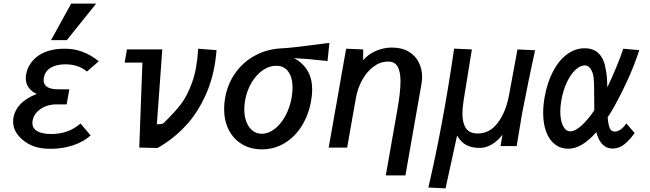

<svg xmlns="http://www.w3.org/2000/svg" viewBox="-20 -827 3640 1076"><path d="M108.5 -42Q53.5 -87 53.5 -145.5Q53.5 -158.5 55.5 -169Q63.5 -212 96.2 -245.2Q129 -278.5 186 -300.5Q156.5 -314 140.5 -336.2Q124.5 -358.5 124.5 -389Q124.5 -399 127 -413Q133 -445 151.8 -472Q170.5 -499 199.5 -518Q255 -554 341.5 -554Q372.5 -554 395 -549.8Q417.5 -545.5 439 -538Q487.5 -521 533.5 -483.5L467 -426Q419.5 -466.5 346 -466.5Q295.5 -466.5 263.2 -446.8Q231 -427 225.5 -389Q224.5 -382 224.5 -378.5Q224.5 -352 245.5 -339.2Q266.5 -326.5 308.5 -326.5H368.5L353.5 -242H294.5Q263 -242 234.2 -230.5Q205.5 -219 186.2 -198Q167 -177 162.5 -150Q161.5 -142 161.5 -138Q161.5 -107.5 189.2 -91.8Q217 -76 267.5 -76Q365 -76 431 -135L488 -68Q447 -31.5 388 -12.2Q329 7 263.5 7Q213.5 7 176.5 -4.8Q139.5 -16.5 108.5 -42ZM266 -602 379 -807H519L354.5 -602Z M778 -476H678.5L691.5 -550H889.5L859 -130Q866.5 -130 879.2 -131.8Q892 -133.5 895.5 -136Q954.5 -192.5 992 -240.8Q1029.5 -289 1057 -366Q1084.5 -443 1090.5 -554L1193.5 -546Q1183 -409 1135.5 -301.2Q1088 -193.5 1017.8 -119.2Q947.5 -45 862.5 2.5L760.5 0Z M1236 -216.5Q1236 -249 1241.5 -278Q1255.5 -357.5 1299.5 -419Q1343.5 -480.5 1410 -516.2Q1476.5 -552 1556.5 -556Q1592.5 -557.5 1652.5 -564.8Q1712.5 -572 1797 -583Q1800.5 -583.5 1826 -586.5L1815.5 -485Q1703.5 -497.5 1627.5 -501.5Q1729.5 -446.5 1729.5 -325.5Q1729.5 -296.5 1723.5 -262Q1710 -184 1671.8 -122.2Q1633.5 -60.5 1575.5 -25.2Q1517.5 10 1448 10Q1384 10 1336 -19Q1288 -48 1262 -99.2Q1236 -150.5 1236 -216.5ZM1614.5 -281Q1619.5 -309 1619.5 -335.5Q1619.5 -392.5 1595.8 -425.5Q1572 -458.5 1528.5 -458.5Q1488.5 -458.5 1451.8 -432.8Q1415 -407 1389 -362.5Q1363 -318 1353.5 -264Q1349 -238.5 1349 -215Q1349 -175 1361 -143.8Q1373 -112.5 1395.2 -95Q1417.5 -77.5 1446.5 -77.5Q1484.5 -77.5 1519.2 -104.2Q1554 -131 1579.2 -177.5Q1604.5 -224 1614.5 -281Z M2224.5 -370.5Q2224.5 -426.5 2208 -454.2Q2191.5 -482 2155.5 -482Q2111.5 -482 2073.5 -453.8Q2035.5 -425.5 2009.8 -378.8Q1984 -332 1974.5 -278L1925.5 0H1822L1849.5 -155L1854.5 -184.5L1871 -276Q1881.5 -338 1892.5 -400Q1903.5 -462 1913 -516Q1917.5 -539 1920 -554L2015.5 -550L2015 -489.5Q2044 -523.5 2087.2 -542Q2130.5 -560.5 2176 -560.5Q2231.5 -560.5 2269.5 -538.2Q2307.5 -516 2326.5 -478.5Q2345.5 -441 2345.5 -396Q2345.5 -375.5 2342 -356.5L2252 156H2142L2206.5 -210Q2224.5 -311 2224.5 -370.5Z M2525 -554.5 2624.5 -550 2578.5 -266.5Q2571.5 -223.5 2571.5 -190.5Q2571.5 -137 2591.5 -108Q2611.5 -79 2657.5 -79Q2724.5 -79 2769 -137.8Q2813.5 -196.5 2831.5 -287.5L2880 -550L2979 -545.5Q2964 -479.5 2940 -362.5Q2916 -245.5 2906 -192L2875.5 -8.5H2785L2796 -72.5Q2771.5 -39 2737.8 -18.5Q2704 2 2670.5 2Q2624 2 2593.8 -14Q2563.5 -30 2541.5 -67L2477 228.5L2380.5 224Q2463 -128.5 2525 -554.5Z M3024 -194.5Q3024 -236.5 3032 -281.5Q3046.5 -365 3079.5 -427.2Q3112.5 -489.5 3158.2 -523Q3204 -556.5 3256 -556.5Q3308.5 -556.5 3337.8 -525Q3367 -493.5 3375 -436Q3382.5 -402.5 3383.5 -337.5Q3409 -390 3434.5 -452Q3460 -514 3473 -554L3562.5 -546Q3536 -462 3493 -369.5Q3450 -277 3406 -201.5L3385.5 -170Q3388.5 -129 3397 -109.2Q3405.5 -89.5 3425 -89.5Q3443 -89.5 3460 -102.5Q3477 -115.5 3490 -135.5L3536.5 -81.5Q3511.5 -45 3481 -19.8Q3450.5 5.5 3412.5 5.5Q3379 5.5 3356.2 -18Q3333.5 -41.5 3322 -86.5Q3240.5 6.5 3164.5 6.5Q3121.5 6.5 3089.8 -18.2Q3058 -43 3041 -88.2Q3024 -133.5 3024 -194.5ZM3120 -202Q3120 -152.5 3135.2 -121.8Q3150.5 -91 3175.5 -91Q3203 -91 3238.8 -123.2Q3274.5 -155.5 3310.5 -208.5Q3310 -228.5 3310 -277.5Q3310 -287 3309.5 -330.2Q3309 -373.5 3306.5 -393Q3303 -421.5 3290 -441Q3277 -460.5 3258 -460.5Q3232 -460.5 3205.5 -436.2Q3179 -412 3157.5 -367.2Q3136 -322.5 3125.5 -263Q3120 -229 3120 -202Z"/></svg>

Font: JuliaMono SemiBoldItalic
Style: Regular
Weight: 600
Italic angle: -9°
Monospace: yes
Designer: cormullion
Foundry: corm
Version: Version 0.049; ttfautohint (v1.8.4)